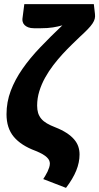

<svg xmlns="http://www.w3.org/2000/svg" viewBox="-20 -748 480 928"><path d="M439 -680.5Q440.5 -668.5 438 -657.8Q435.5 -647 427.2 -634.5Q419 -622 404.2 -606.8Q389.5 -591.5 366.5 -570.5Q349.5 -554 327.5 -532.8Q305.5 -511.5 282.5 -486.5Q259.5 -461.5 237.5 -432.8Q215.5 -404 198 -372.5Q180.5 -341 170 -307Q159.5 -273 159.5 -237.5Q159.5 -217.5 164.2 -202Q169 -186.5 179.5 -174Q190 -161.5 206.5 -151.8Q223 -142 246.5 -133Q279.5 -120 302 -105.2Q324.5 -90.5 338.5 -74Q352.5 -57.5 358.5 -39.5Q364.5 -21.5 364.5 -1.5Q364.5 37 348.5 76.5Q332.5 116 299 160L189 117.5Q193.5 110.5 199.2 101Q205 91.5 209.8 81.5Q214.5 71.5 217.8 61.2Q221 51 221 42.5Q221 35.5 218 28Q215 20.5 207 12.8Q199 5 185.8 -2.8Q172.5 -10.5 151.5 -19Q81.5 -45 46.5 -87Q11.5 -129 11.5 -196Q11.5 -255 32 -309.2Q52.5 -363.5 88.8 -415.5Q125 -467.5 174.5 -519.2Q224 -571 281.5 -625.5Q260.5 -619.5 235.5 -615.5Q210.5 -611.5 177 -611.5H144.5Q127.5 -611.5 116.2 -616Q105 -620.5 98.5 -627.2Q92 -634 89.8 -642.2Q87.5 -650.5 88.5 -658L97.5 -728H433.5Z"/></svg>

Font: Lato ExtraBold
Style: Italic
Weight: 800
Italic angle: -7°
Designer: Lukasz Dziedzic with Adam Twardoch and Botio Nikoltchev
Foundry: tyPoland Lukasz Dziedzic
Version: Version 2.015; 2015-08-06; http://www.latofonts.com/